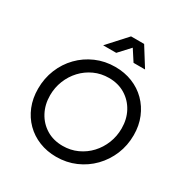

<svg xmlns="http://www.w3.org/2000/svg" viewBox="-222 -1182 1325 1373"><g transform="rotate(30 440.5 -495.0)"><path d="M431 12Q355 12 290 -14Q225 -40 177 -88Q129 -136 102.5 -201.5Q76 -267 76 -346Q76 -432 106.5 -506.5Q137 -581 191.5 -637Q246 -693 319.5 -725Q393 -757 478 -757Q555 -757 620 -731Q685 -705 733 -657Q781 -609 808 -543.5Q835 -478 835 -400Q835 -314 804 -239.5Q773 -165 718 -108.5Q663 -52 589.5 -20Q516 12 431 12ZM432 -79Q497 -79 552.5 -104.5Q608 -130 649 -174Q690 -218 713 -275.5Q736 -333 736 -398Q736 -474 703.5 -534.5Q671 -595 613 -630.5Q555 -666 478 -666Q413 -666 357.5 -640.5Q302 -615 261 -571Q220 -527 197 -469.5Q174 -412 174 -348Q174 -272 206.5 -211Q239 -150 297 -114.5Q355 -79 432 -79ZM324 -847 465 -1002H573L670 -847H575L516 -938L432 -847Z"/></g></svg>

Font: Plus Jakarta Sans Medium
Style: Italic
Weight: 500
Italic angle: -8°
Designer: Gumpita Rahayu
Foundry: Tokotype
Version: Version 2.071; ttfautohint (v1.8.4.7-5d5b);gftools[0.9.29]